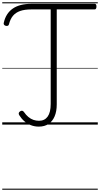

<svg xmlns="http://www.w3.org/2000/svg" viewBox="-20 -1111 892 1712"><path d="M326 18Q288 18 255 5Q222 -8 196 -31Q170 -54 151 -85Q145 -95 147.5 -103.5Q150 -112 159 -118Q169 -125 177.5 -123.5Q186 -122 193 -113Q212 -85 233.5 -67.5Q255 -50 278.5 -42Q302 -34 328 -34Q378 -34 405 -71.5Q432 -109 432 -184V-1027H259Q199 -1027 159.5 -1013Q120 -999 96 -970.5Q72 -942 60 -895Q58 -885 50 -881.5Q42 -878 30 -881Q19 -885 15 -892Q11 -899 14 -909Q23 -950 43 -981.5Q63 -1013 94 -1034.5Q125 -1056 166.5 -1066.5Q208 -1077 261 -1077H824Q832 -1077 836 -1071.5Q840 -1066 840 -1053Q840 -1041 836 -1034Q832 -1027 824 -1027H486V-180Q486 -118 467 -73.5Q448 -29 412.5 -5.5Q377 18 326 18ZM0 571H852V581H0ZM0 -20H852V0H0ZM0 -505H852V-500H0ZM0 -1091H852V-1081H0Z"/></svg>

Font: Playwrite PT Guides
Style: Regular
Weight: 400
Designer: Veronika Burian, José Scaglione
Foundry: TypeTogether
Version: Version 1.003